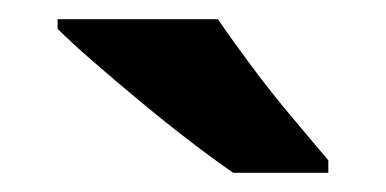

<svg xmlns="http://www.w3.org/2000/svg" viewBox="-20 -786 402 200"><path d="M207 -766Q222 -744 242.5 -716.5Q263 -689 284.5 -663.5Q306 -638 322 -619V-606H223Q204 -619 178.5 -638.5Q153 -658 126.5 -680Q100 -702 77 -722Q54 -742 40 -756V-766Z"/></svg>

Font: Noto Sans Sora Sompeng
Style: Bold
Weight: 700
Designer: Monotype Design Team. David Williams.
Foundry: Monotype Imaging Inc.
Version: Version 2.101